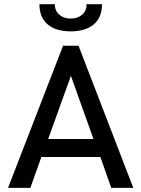

<svg xmlns="http://www.w3.org/2000/svg" viewBox="-20 -912 686 932"><path d="M323.2 -759.8Q250.5 -759.8 210.9 -793.9Q171.4 -828.1 171.4 -891.6H246.1Q246.1 -859.4 268.1 -840.6Q290 -821.8 323.2 -821.8Q356.9 -821.8 378.7 -840.6Q400.4 -859.4 400.4 -891.6H475.1Q475.1 -827.1 435.1 -793.5Q395 -759.8 323.2 -759.8ZM19 0 286.1 -689.9H361.3L627 0H520L467.3 -149.9H180.7L127.4 0ZM213.9 -237.3H433.6L324.2 -543.9Z"/></svg>

Font: HK Grotesk Medium
Style: Regular
Weight: 500
Designer: Alfredo Marco Pradil and Stefan Peev
Foundry: Hanken Design Co.
Version: Version 1.045;PS 001.045;hotconv 1.0.88;makeotf.lib2.5.64775